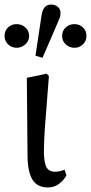

<svg xmlns="http://www.w3.org/2000/svg" viewBox="-20 -811 400 844"><path d="M191 13Q145 13 123.5 -20Q102 -53 101 -125L98 -469L185 -487L195 -477Q188 -378 182.5 -315Q177 -252 175 -211Q173 -170 173 -136Q175 -88 186.5 -72Q198 -56 221 -56Q232 -56 243 -58.5Q254 -61 264 -65L272 -40Q260 -18 239 -2.5Q218 13 191 13ZM53 -601Q31 -601 15.5 -616Q0 -631 0 -653Q0 -676 15.5 -690.5Q31 -705 53 -705Q75 -705 91.5 -690.5Q108 -676 108 -653Q108 -631 91.5 -616Q75 -601 53 -601ZM167 -557 136 -566 163 -746Q166 -766 176 -778.5Q186 -791 205 -791Q223 -791 234.5 -780.5Q246 -770 246 -755Q246 -748 245 -741.5Q244 -735 236 -717ZM307 -601Q285 -601 269 -616Q253 -631 253 -653Q253 -676 269 -690.5Q285 -705 307 -705Q329 -705 344.5 -690.5Q360 -676 360 -653Q360 -631 344.5 -616Q329 -601 307 -601Z"/></svg>

Font: Source Serif Pro
Style: Regular
Weight: 400
Designer: Frank Grießhammer
Foundry: Adobe Systems Incorporated
Version: Version 3.001;hotconv 1.0.111;makeotfexe 2.5.65597